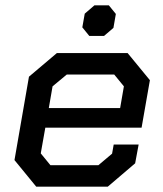

<svg xmlns="http://www.w3.org/2000/svg" viewBox="-20 -696 608 716"><path d="M34 -99 88 -410 192 -498H456L539 -397L508 -220H149L132 -124L168 -80H347L398 -123L404 -157H497L484 -87L382 0H115ZM428 -293 442 -374 406 -418H229L176 -374L162 -293ZM287 -594 296 -645 332 -676H386L412 -644L403 -592L368 -562H313Z"/></svg>

Font: Chakra Petch Medium
Style: Italic
Weight: 500
Italic angle: -10°
Designer: Katatrad Aksorn Co.,Ltd.
Foundry: Cadson Demak Co.,Ltd.
Version: Version 1.000; ttfautohint (v1.6)